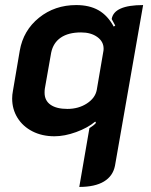

<svg xmlns="http://www.w3.org/2000/svg" viewBox="-20 -529 596 758"><path d="M434 125Q426 166 390.5 187.5Q355 209 293 209L333 -23Q352 -35 359 -44L356 -49Q326 -24 280.5 -7.5Q235 9 195 9Q146 9 108 -10.5Q70 -30 49 -64Q28 -98 28 -140Q28 -155 31 -170L58 -329Q72 -409 134 -459Q196 -509 281 -509Q333 -509 369 -488.5Q405 -468 429 -424L435 -428Q419 -457 421 -454Q430 -509 545 -509ZM182 -321 157 -179Q156 -173 156 -163Q156 -132 179.5 -115.5Q203 -99 246 -99Q290 -99 323 -120.5Q356 -142 362 -174L388 -326Q389 -330 389 -337Q389 -365 364 -383Q339 -401 300 -401Q250 -401 220 -380.5Q190 -360 182 -321Z"/></svg>

Font: K2D
Style: Bold Italic
Weight: 700
Italic angle: -10°
Designer: Katatrad Aksorn Co.,Ltd.
Foundry: Cadson Demak Co.,Ltd.
Version: Version 1.000; ttfautohint (v1.6)